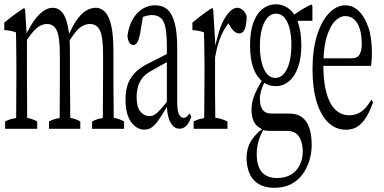

<svg xmlns="http://www.w3.org/2000/svg" viewBox="-37 -623 1828 914"><path d="M401.4 -44.9Q426.8 -58.1 452.6 -61V-64.5Q452.6 -76.2 452.6 -77.1Q452.6 -121.6 453.1 -170.4Q453.6 -219.2 453.6 -257.3Q453.6 -314 453.6 -361.3Q453.6 -446.3 439.5 -476.6Q424.8 -508.8 391.1 -508.8Q375.5 -508.8 358.9 -501Q342.3 -493.2 327.1 -475.6Q312 -458 294.4 -430.2Q295.9 -401.4 295.9 -369.1Q295.9 -318.4 295.9 -257.3Q295.9 -216.3 297.4 -77.1Q297.4 -75.7 297.9 -64.9V-61.5Q321.8 -58.1 345.2 -44.9Q345.2 -32.2 345.2 -9.8H196.3Q196.3 -32.2 196.3 -44.9Q221.7 -58.1 247.1 -61Q248 -207 248 -244.6Q248 -257.3 248 -257.3Q248 -313 248 -358.9Q248 -441.4 234.9 -474.1Q220.7 -508.8 187 -508.8Q169.9 -508.8 153.6 -500Q137.2 -491.2 120.6 -472.2Q107.4 -457 91.3 -433.1Q91.3 -350.1 91.3 -257.3Q91.8 -219.2 91.8 -171.4Q92.3 -129.4 92.3 -78.1Q92.3 -76.7 92.3 -64.9V-61.5Q116.2 -58.1 140.1 -44.9Q140.1 -32.2 140.1 -9.8H-12.7Q-12.7 -32.2 -12.7 -44.9Q13.7 -58.1 40 -61V-64.9Q40 -76.2 40 -77.6Q40 -123 40.5 -171.4Q41 -219.7 41 -257.3Q41 -291 41 -314.9Q41 -348.1 40.5 -372.8Q40 -397.5 40 -419.2Q40 -440.9 39.1 -468.8Q11.2 -479 -16.6 -479.5Q-16.6 -502 -16.6 -515.1Q30.3 -554.7 76.7 -584Q79.6 -585.4 82.5 -577.1Q85.9 -524.9 89.8 -463.4Q93.8 -476.1 98.1 -479.5Q110.8 -504.9 126 -525.9Q146.5 -554.2 168.9 -570.1Q191.4 -585.9 213.4 -585.9Q254.9 -585.9 274.9 -536.6Q284.2 -513.2 289.6 -477.1Q290.5 -474.1 292 -460.9Q295.4 -473.1 298.8 -475.6Q333 -548.3 373 -572.3Q395.5 -585.9 418.5 -585.9Q458.5 -585.9 480 -539.6Q502.9 -491.2 502.9 -380.9Q502.9 -324.2 502.9 -257.3Q502.9 -218.8 503.4 -171.6Q503.9 -124.5 504.4 -62Q529.3 -58.6 553.7 -44.9Q553.7 -32.2 553.7 -9.8H401.4Q401.4 -32.2 401.4 -44.9Z M774.4 -40.5Q761.7 -64 758.8 -98.6Q758.3 -110.8 757.3 -113.3Q731.4 -70.8 716.3 -49.3Q701.2 -27.8 685.8 -16.8Q670.4 -5.9 650.4 -5.9Q613.8 -5.9 587.2 -42.2Q560.5 -78.6 560.5 -150.9Q560.5 -185.5 569.3 -215.6Q578.1 -245.6 602.5 -273.2Q627 -300.8 674.3 -323.7Q674.3 -328.6 674.8 -323.7Q719.7 -347.2 757.3 -365.7Q757.3 -388.7 757.3 -401.4Q757.3 -460.9 750.2 -493.7Q743.2 -526.4 726.8 -538.8Q710.4 -551.3 686.5 -551.3Q667 -551.3 643.6 -542.5Q636.7 -507.3 629.9 -462.4Q625 -436 616.7 -421.4Q609.4 -408.7 597.7 -408.7Q585.9 -408.7 578.6 -420.4Q571.3 -432.1 569.8 -453.1Q579.1 -519.5 615 -558.6Q650.9 -597.7 702.1 -597.7Q737.8 -597.7 760.3 -577.6Q782.7 -557.6 794.7 -513.2Q806.6 -468.8 806.6 -393.1Q806.6 -270 806.6 -137.2Q806.6 -97.7 814 -81.1Q822.3 -62 836.4 -62Q848.1 -62 856 -71.3Q860.4 -76.2 864.3 -83Q869.1 -79.6 873.5 -66.4Q861.8 -34.2 847.9 -22.2Q834 -10.3 817.4 -10.3Q791 -10.3 774.4 -40.5ZM728.5 -104Q739.7 -116.7 757.3 -137.7V-327.1Q740.7 -318.4 724.9 -309.3Q709 -300.3 685.5 -287.1Q652.8 -270 637.9 -248Q623 -226.1 618.2 -204.1Q613.3 -182.1 613.3 -162.6Q613.3 -113.8 631.1 -92Q648.9 -70.3 674.8 -70.3Q688 -70.3 699.5 -77.4Q710.9 -84.5 728.5 -104Z M884.8 -44.9Q910.2 -57.6 935.1 -60.5Q936.5 -256.3 936.5 -257.3Q936.5 -291 936.5 -314.9Q936.5 -349.6 935.1 -419.4Q934.6 -449.2 934.1 -468.8Q906.7 -479 878.9 -479.5Q878.9 -502 878.9 -515.1Q925.3 -554.7 971.7 -584.5Q975.1 -585.9 978 -577.1Q982.9 -495.6 988.3 -404.3Q992.2 -425.8 996.1 -437.5Q1005.9 -479.5 1019.5 -510.3Q1036.1 -546.9 1055.2 -566.4Q1074.2 -585.9 1092.3 -585.9Q1106 -585.9 1118.9 -575Q1131.8 -564 1137.2 -545.9Q1137.2 -505.9 1127.9 -483.9Q1119.6 -463.9 1101.6 -463.9Q1091.3 -463.9 1081.8 -470.7Q1072.3 -477.5 1062 -492.2Q1057.6 -503.4 1053.7 -504.9Q1051.8 -512.7 1049.8 -510.3Q1047.9 -512.2 1045.4 -504.9Q1028.8 -482.9 1016.6 -455.1Q998 -412.6 986.8 -350.1Q986.8 -308.6 986.8 -257.3Q986.8 -219.2 986.8 -171.4Q987.3 -129.4 987.8 -78.1Q987.8 -77.1 987.8 -66.4V-63Q1016.6 -58.6 1045.9 -44.9Q1045.9 -32.2 1045.9 -9.8H884.8Q884.8 -32.2 884.8 -44.9Z M1276.9 -558.1Q1252.9 -558.1 1235.6 -537.8Q1218.3 -517.6 1209.2 -483.6Q1200.2 -449.7 1200.2 -405Q1200.2 -360.4 1208.7 -325.9Q1217.3 -291.5 1233.4 -271.7Q1249.5 -252 1273.9 -252Q1298.3 -252 1315.7 -273.2Q1333 -294.4 1341.6 -329.6Q1350.1 -364.7 1350.1 -408.9Q1350.1 -453.1 1341.8 -486.6Q1333.5 -520 1317.1 -539.1Q1300.8 -558.1 1276.9 -558.1ZM1145 76.2Q1159.2 33.7 1204.6 -3.9Q1207.5 -2.4 1210.4 -8.8Q1207 -6.8 1203.6 -12.2Q1160.2 -33.2 1160.2 -101.6Q1160.2 -130.9 1171.4 -162.8Q1182.6 -194.8 1209 -237.8Q1207.5 -238.8 1206.1 -240.2Q1183.1 -261.7 1168.9 -299.3Q1153.3 -342.8 1153.3 -407.2Q1153.3 -471.7 1168.9 -514.9Q1184.6 -558.1 1212.9 -580.6Q1241.2 -602.5 1275.9 -602.5Q1296.4 -602.5 1313.2 -595.7Q1330.1 -588.9 1344.7 -576.2Q1354 -567.9 1361.3 -557.1Q1362.8 -560.1 1364.3 -553.7Q1404.3 -582.5 1443.8 -601.1Q1447.3 -602.5 1450.2 -593.8Q1450.2 -563 1450.2 -523.9H1379.4Q1380.4 -523.4 1381.3 -517.1Q1397.5 -471.7 1397.5 -407.7Q1397.5 -345.2 1381.3 -301.3Q1365.2 -257.3 1337.6 -235.1Q1310.1 -212.9 1274.9 -212.9Q1248 -212.9 1225.6 -226.1Q1223.1 -227.1 1220.7 -228.5Q1211.9 -209.5 1208 -196.8Q1200.2 -174.3 1200.2 -153.3Q1200.2 -118.2 1213.4 -100.3Q1226.6 -82.5 1254.4 -82.5H1339.4Q1377 -82.5 1400.4 -65.2Q1423.8 -47.9 1435.3 -14.4Q1446.8 19 1446.8 67.4Q1446.8 106.4 1435.3 142.8Q1423.8 179.2 1401.9 208.5Q1379.9 237.8 1346.9 254.4Q1314 271 1269 271Q1224.1 271 1194.8 253.4Q1165.5 235.8 1151.1 203.1Q1136.7 170.4 1136.7 129.9Q1136.7 101.1 1145 76.2ZM1215.3 -3.4Q1214.4 2.9 1213.9 0Q1196.3 32.2 1189.5 65.4Q1185.1 85.9 1185.1 110.8Q1185.1 150.4 1196.8 176Q1208.5 201.7 1230.5 213.1Q1252.4 224.6 1280.8 224.6Q1321.3 224.6 1348.9 207.8Q1376.5 190.9 1390.4 162.1Q1404.3 133.3 1404.3 98.1Q1404.3 55.7 1387.2 28.3Q1369.6 0 1328.6 0H1246.6Q1231.9 0 1215.3 -3.4Z M1606.9 -597.7Q1642.6 -597.7 1670.9 -570.6Q1699.2 -543.5 1716.3 -493.7Q1733.4 -443.8 1733.4 -371.6Q1733.4 -351.6 1731.9 -335.9Q1730.5 -320.3 1729.5 -309.6H1502.4V-304.7Q1502.9 -232.9 1517.1 -180.9Q1531.2 -128.9 1558.8 -101.6Q1586.4 -74.2 1625 -74.2Q1659.7 -74.2 1686 -93.8Q1710 -111.8 1729.5 -147.5Q1733.9 -146.5 1738.8 -135.7Q1725.1 -96.7 1707.8 -67.4Q1690.4 -38.1 1667 -21.7Q1643.6 -5.4 1609.4 -5.4Q1562 -5.4 1526.1 -39.3Q1490.2 -73.2 1470.5 -137.9Q1450.7 -202.6 1450.7 -294.4Q1450.7 -386.2 1472.2 -454.8Q1493.7 -523.4 1529.5 -560.5Q1565.4 -597.7 1606.9 -597.7ZM1503.4 -350.6V-345.2H1634.3Q1665.5 -345.2 1675.8 -365.7Q1685.1 -384.8 1685.1 -412.6Q1685.1 -454.6 1676 -484.6Q1667 -514.6 1649.2 -530.5Q1631.3 -546.4 1606.2 -546.4Q1581.1 -546.4 1557.1 -522Q1533.2 -497.6 1517.6 -444.8Q1506.3 -407.2 1503.4 -350.6Z"/></svg>

Font: Scarab Serif
Style: Condensed-Light
Weight: 300
Designer: John Roberts
Foundry: Scarab
Version: 1.0